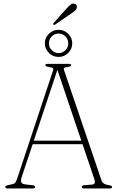

<svg xmlns="http://www.w3.org/2000/svg" viewBox="-20 -1059 658 1079"><path d="M177 -8.5Q177 0 165 0H21.5Q9.5 0 9.5 -8Q9.5 -15 23 -18L49 -24Q61.5 -26.5 67 -34.5Q72.5 -42.5 79.5 -64L277.5 -661Q281.5 -672 277.2 -676Q273 -680 257 -682Q234.5 -685.5 234.5 -692Q234.5 -700 247 -700H368Q380 -700 380 -692Q380 -685.5 358.5 -682Q343.5 -680.5 340.2 -677.5Q337 -674.5 340 -664.5L550.5 -45Q558 -22.5 593.5 -18Q610 -15.5 610 -8.5Q610 0 597.5 0H451.5Q439.5 0 439.5 -8.5Q439.5 -17 453.5 -18L499 -22Q520 -23.5 510 -53L444 -248.5H163.5L102 -64.5Q95.5 -44 99.5 -34.8Q103.5 -25.5 120 -23L163.5 -18Q177 -16.5 177 -8.5ZM170 -268.5H437L302.5 -666.5ZM353.5 -1010.5Q367.5 -1025.5 376.8 -1033.2Q386 -1041 397 -1038Q415.5 -1034 411.5 -1015.5Q410 -1006 401.5 -998.8Q393 -991.5 381 -983.5L289 -920.5Q284 -917 280 -920.5Q276.5 -924.5 282.5 -931ZM309 -739Q277.5 -739 254.8 -761.5Q232 -784 232 -815.5Q232 -846.5 254.8 -869Q277.5 -891.5 309 -891.5Q341 -891.5 363.5 -869Q386 -846.5 386 -815.5Q386 -784 363.5 -761.5Q341 -739 309 -739ZM309 -870.5Q287 -870.5 271 -854.5Q255 -838.5 255 -815.5Q255 -793 271 -776.8Q287 -760.5 309 -760.5Q331.5 -760.5 347.5 -776.8Q363.5 -793 363.5 -815.5Q363.5 -838.5 347.5 -854.5Q331.5 -870.5 309 -870.5Z"/></svg>

Font: Fraunces 72pt S050 Thin
Style: Regular
Weight: 100
Version: Version 1.000; ttfautohint (v1.8.3)